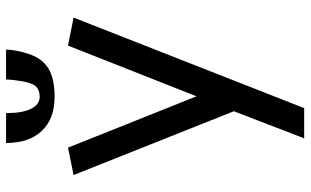

<svg xmlns="http://www.w3.org/2000/svg" viewBox="-210 -788 998 617"><g transform="rotate(-90 288.5 -479.0)"><path d="M451 -759 288 -346 123 -759 35 -741 240 -226 153 0H250L541 -741ZM438 -958H342Q342 -940 336.5 -907Q331 -874 319.5 -862Q308 -850 286 -850Q262 -850 248 -877.5Q234 -905 234 -958H138Q138 -884 177 -843Q216 -802 286 -802Q345 -802 377.5 -822Q410 -842 424 -885Q438 -928 438 -958Z"/></g></svg>

Font: LXGW Marker Gothic
Style: Regular
Weight: 400
Version: Version 1.001